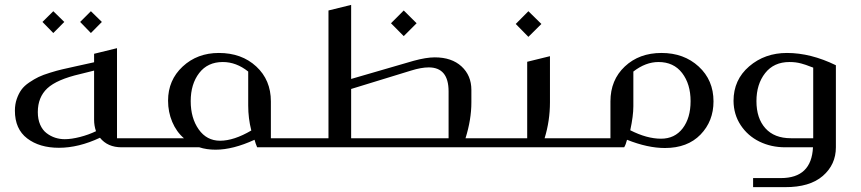

<svg xmlns="http://www.w3.org/2000/svg" viewBox="-20 -603 3525 786"><path d="M198.2 -557.1 243.2 -513.2 198.2 -467.8 153.8 -513.2ZM352.1 -557.1 397 -513.2 352.1 -467.8 308.1 -513.2ZM288.1 -331.1 365.2 -348.1V-382.8L459 -405.8V-37.1H543.9Q548.3 -37.1 551.3 -34.2Q554.2 -31.2 554.2 -26.9V-9.8Q554.2 0 543.9 0H478Q420.4 0 389.2 -39.1Q301.8 2 221.2 2Q141.6 2 91.3 -36.4Q41 -74.7 41 -149.9Q41 -175.8 48.6 -197.8Q56.2 -219.7 67.6 -235.6Q79.1 -251.5 99.6 -265.4Q120.1 -279.3 137.9 -287.8Q155.8 -296.4 185.1 -305.4Q214.4 -314.5 234.6 -319.1Q254.9 -323.7 288.1 -331.1ZM365.2 -314 308.1 -299.8Q212.9 -277.8 173.8 -241.5Q134.8 -205.1 134.8 -144Q134.8 -114.7 144.5 -92.5Q154.3 -70.3 170.7 -57.9Q187 -45.4 205.8 -39.3Q224.6 -33.2 245.1 -33.2Q272 -33.2 307.4 -42.2Q342.8 -51.3 373 -65.9Q365.2 -88.4 365.2 -112.8Z M1088.9 -188V-37.1H1160.2Q1169.9 -37.1 1169.9 -26.9V-9.8Q1169.9 0 1160.2 0H1032.7Q1026.4 -14.6 1022 -30.8Q933.6 9.8 862.8 9.8Q825.7 9.8 795.9 0H543.9Q534.2 0 534.2 -9.8V-26.9Q534.2 -37.1 543.9 -37.1H732.9Q702.1 -63.5 685.1 -104Q668 -144.5 668 -190.9Q668 -274.9 727.8 -330.6Q787.6 -386.2 876 -386.2Q969.2 -386.2 1029.1 -330.8Q1088.9 -275.4 1088.9 -188ZM892.1 -349.1Q830.1 -349.1 795.4 -304Q760.7 -258.8 760.7 -189Q760.7 -119.6 793.5 -73.2Q826.2 -26.9 880.9 -26.9Q937.5 -26.9 1008.8 -68.8Q996.1 -118.2 996.1 -170.9V-310.1Q947.3 -349.1 892.1 -349.1Z M1969.7 0H1160.6Q1150.9 0 1150.9 -9.8V-26.9Q1150.9 -37.1 1160.6 -37.1H1324.7V-560.1L1417.5 -583V-279.8L1672.9 -354Q1724.6 -368.2 1759.8 -368.2Q1829.1 -368.2 1869.4 -331.1Q1909.7 -293.9 1909.7 -234.9V-184.1Q1909.7 -113.8 1885.7 -37.1H1969.7Q1979.5 -37.1 1979.5 -26.9V-9.8Q1979.5 0 1969.7 0ZM1632.8 -560.1 1685.5 -507.8 1632.8 -455.1 1580.6 -507.8ZM1417.5 -37.1H1816.4V-229Q1816.4 -327.1 1734.9 -327.1Q1704.6 -327.1 1662.6 -314L1417.5 -238.8Z M2143.1 -557.1 2196.3 -504.9 2143.1 -452.1 2091.3 -504.9ZM2209.5 -37.1H2314.5Q2324.2 -37.1 2324.2 -26.9V-9.8Q2324.2 0 2314.5 0H1969.2Q1959.5 0 1959.5 -9.8V-26.9Q1959.5 -37.1 1969.2 -37.1H2138.2V-350.1L2231.4 -373V-184.1Q2231.4 -108.4 2209.5 -37.1Z M2314 -37.1H2479V-188Q2479 -275.4 2537.8 -330.8Q2596.7 -386.2 2688 -386.2Q2779.8 -386.2 2840.3 -330.6Q2900.9 -274.9 2900.9 -188Q2900.9 -106.9 2847.7 -52Q2794.4 2.9 2702.1 2.9Q2631.3 2.9 2546.9 -30.8Q2542 -11.2 2535.2 0H2314Q2304.2 0 2304.2 -9.8V-26.9Q2304.2 -37.1 2314 -37.1ZM2572.8 -310.1V-168Q2572.8 -128.4 2560.1 -69.8Q2627.9 -35.2 2686 -35.2Q2742.2 -35.2 2774.7 -77.6Q2807.1 -120.1 2807.1 -189Q2807.1 -258.8 2772.5 -304Q2737.8 -349.1 2675.8 -349.1Q2623 -349.1 2572.8 -310.1Z M3063 163.1V126H3176.8Q3302.2 126 3308.1 0H3194.8Q3136.7 0 3088.9 -23.4Q3041 -46.9 3012.2 -90.6Q2983.4 -134.3 2982.9 -189.9Q2982.9 -276.4 3046.9 -331.3Q3110.8 -386.2 3201.7 -386.2Q3298.8 -386.2 3401.9 -335.9V0Q3401.9 70.8 3348.4 117.2Q3294.9 163.6 3193.8 163.1ZM3217.8 -37.1H3309.1V-326.2Q3307.1 -326.7 3296.4 -330.8Q3285.6 -335 3278.8 -337.4Q3272 -339.8 3260.3 -343Q3248.5 -346.2 3236.6 -347.7Q3224.6 -349.1 3211.9 -349.1Q3147.9 -349.1 3112.3 -303.7Q3076.7 -258.3 3076.7 -189Q3076.7 -118.7 3113.3 -77.9Q3149.9 -37.1 3217.8 -37.1Z"/></svg>

Font: Wesal
Style: Regular
Weight: 300
Designer: Ahmed zaza
Foundry: Ahmed zaza
Version: Version 2.01